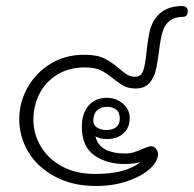

<svg xmlns="http://www.w3.org/2000/svg" viewBox="-20 -645 645 638"><path d="M604 -608Q604 -589 588 -589Q537 -589 521 -542Q514 -521 508 -473Q503 -433 497 -409Q491 -385 475.5 -368Q460 -351 431 -351Q408 -351 392.5 -359Q377 -367 357 -383Q334 -402 314.5 -411.5Q295 -421 263 -421Q210 -421 171 -397.5Q132 -374 111.5 -334Q91 -294 91 -247Q91 -201 115 -159.5Q139 -118 185.5 -92.5Q232 -67 296 -67Q398 -67 446 -106Q422 -100 395 -100Q334 -100 293 -129Q252 -158 252 -224Q252 -269 274.5 -294.5Q297 -320 336 -320Q366 -320 388.5 -300.5Q411 -281 411 -253Q411 -220 390 -201.5Q369 -183 336 -183Q312 -183 297 -192Q305 -161 330.5 -148Q356 -135 395 -135Q411 -135 424.5 -139Q438 -143 455 -151Q459 -152 467.5 -155.5Q476 -159 481 -159Q493 -159 499 -150Q505 -141 505 -133Q505 -109 478.5 -84.5Q452 -60 404.5 -43.5Q357 -27 299 -27Q221 -27 163 -58Q105 -89 74.5 -139.5Q44 -190 44 -249Q44 -304 71 -353Q98 -402 147 -432.5Q196 -463 260 -463Q302 -463 326.5 -451Q351 -439 376 -417Q392 -403 403 -396.5Q414 -390 429 -390Q449 -390 456 -410.5Q463 -431 467 -474Q473 -527 480 -551Q505 -625 586 -625Q595 -625 599.5 -620Q604 -615 604 -608ZM290 -244Q290 -228 303.5 -220.5Q317 -213 333 -213Q354 -213 366 -222.5Q378 -232 378 -251Q378 -272 365.5 -281Q353 -290 336 -290Q315 -290 302.5 -278Q290 -266 290 -244Z"/></svg>

Font: Mali Light
Style: Regular
Weight: 300
Designer: Kitiyaporn Chalermlarp | Katatrad Aksorn Co.,Ltd.
Foundry: Cadson Demak Co.,Ltd.
Version: Version 1.000; ttfautohint (v1.6)